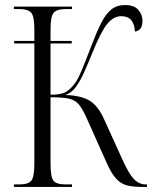

<svg xmlns="http://www.w3.org/2000/svg" viewBox="-20 -740 620 760"><path d="M35 0V-10H57Q92 -10 104 -25Q116 -40 116 -92V-568H36V-578H116V-624Q116 -674 104 -689Q92 -704 57 -704H35V-714H265V-704H240Q204 -704 192 -689Q180 -674 180 -623V-578H264V-568H180V-365Q224 -365 242.5 -377Q261 -389 277 -411Q288 -425 303 -461Q318 -497 340 -554Q361 -610 379.5 -647Q398 -684 420 -702Q442 -720 475 -720Q511 -720 527.5 -701Q544 -682 544 -658Q544 -619 514 -615Q511 -676 460 -676Q430 -676 405 -646Q380 -616 347 -534Q330 -492 314 -456Q298 -420 280 -395.5Q262 -371 238 -364Q302 -362 335.5 -341Q369 -320 392 -268L462 -114Q488 -55 509 -32.5Q530 -10 556 -10H562V0H545Q508 0 483.5 -6Q459 -12 440 -32.5Q421 -53 402 -96L325 -268Q308 -307 293 -325.5Q278 -344 253 -349.5Q228 -355 180 -355V-94Q180 -40 191.5 -25Q203 -10 239 -10H265V0Z"/></svg>

Font: Noto Serif Display Condensed Light
Style: Regular
Weight: 300
Width: 3
Designer: Monotype Design Team
Foundry: Monotype Imaging Inc.
Version: Version 2.009